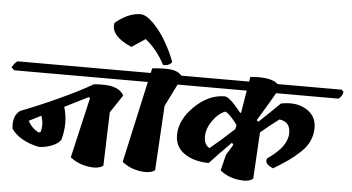

<svg xmlns="http://www.w3.org/2000/svg" viewBox="-83 -1099 2217 1209"><g transform="rotate(5 1026.0 -494.5)"><path d="M858 -625 870 -611Q863 -581 842 -567H-4L-22 -584Q-7 -612 12 -625ZM487 -434 477 -439Q379 -389 330 -365Q360 -270 332 -162Q320 -135 277 -117.5Q234 -100 192 -100Q71 -125 18 -199Q7 -282 57 -316Q158 -354 287 -413Q416 -472 504 -523Q587 -530 630 -517Q673 -504 694 -469L619 -356L608 -18Q579 6 514 -3.5Q449 -13 399 -52ZM185 -190 196 -196Q210 -243 192 -297Q147 -275 115 -258Q140 -211 185 -190Z M1182 -625 1194 -611Q1187 -581 1166 -567H1029L959 -426L935 -18Q906 6 841 -3.5Q776 -13 727 -52L841 -567H710L692 -584Q707 -612 726 -625H854L861 -655Q942 -663 984.5 -657Q1027 -651 1047 -625ZM758 -988Q794 -988 840.5 -941Q887 -894 924 -830Q961 -766 983 -705Q965 -680 927 -682Q879 -775 804 -835L719 -778Q651 -806 620 -843Q589 -880 600 -920Q682 -988 758 -988Z M1332 -519Q1362 -519 1438 -423L1443 -427L1466 -567H1020L1002 -584Q1017 -612 1036 -625H1476L1481 -655Q1612 -667 1656 -625H2062L2074 -611Q2067 -581 2046 -567H1652Q1627 -523 1545 -387L1556 -378Q1581 -401 1627 -446Q1673 -491 1688 -505Q1783 -524 1847.5 -485Q1912 -446 1912 -371Q1912 -282 1842 -216Q1805 -181 1769 -155.5Q1733 -130 1674 -94Q1616 -117 1630 -152Q1701 -202 1728.5 -243.5Q1756 -285 1756 -324Q1756 -396 1687 -404Q1622 -355 1572 -312L1555 -18Q1526 6 1460.5 -3.5Q1395 -13 1346 -52L1371 -153L1412 -220L1402 -232Q1318 -148 1267 -92Q1174 -93 1113.5 -134Q1053 -175 1053 -250Q1053 -346 1141 -432.5Q1229 -519 1332 -519ZM1264 -186Q1337 -246 1415 -319L1421 -345Q1375 -408 1345 -424Q1300 -408 1264.5 -357Q1229 -306 1229 -255Q1229 -204 1264 -186Z"/></g></svg>

Font: Tillana
Style: Bold
Weight: 700
Designer: Lipi Raval (Devanagari, Latin), Jonny Pinhorn (Latin)
Foundry: Indian Type Foundry
Version: Version 2.002;PS 1.0;hotconv 1.0.79;makeotf.lib2.5.61930; tt